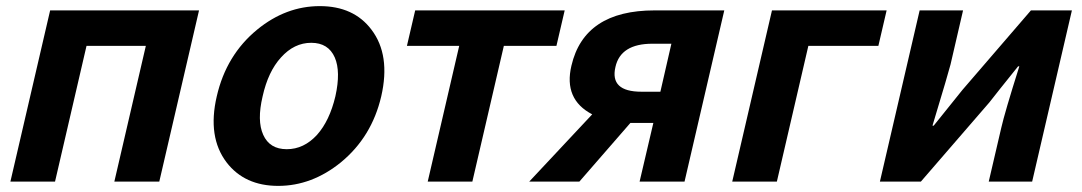

<svg xmlns="http://www.w3.org/2000/svg" viewBox="-20 -594 3539 628"><path d="M144 -560H631L501 0H354L457 -444H263L160 0H14Z M721 -63Q658 -146 689 -279Q720 -414 821 -497Q915 -574 1026 -574Q1137 -574 1195 -497Q1258 -414 1227 -279Q1196 -146 1095 -63Q1000 14 890 14Q780 14 721 -63ZM1017 -153Q1058 -199 1077 -279Q1095 -360 1075 -406Q1054 -454 998 -454Q942 -454 899 -406Q857 -360 839 -279Q820 -199 841 -153Q862 -106 918 -106Q974 -106 1017 -153Z M1482 -444H1311L1338 -560H1827L1800 -444H1628L1525 0H1379Z M2176 -451H2114Q2010 -451 1993 -375Q1974 -294 2078 -294H2140ZM2349 -560 2219 0H2072L2117 -192H2042L1875 0H1711L1917 -220Q1823 -269 1849 -379Q1891 -560 2121 -560Z M2505 -560H2880L2853 -444H2624L2521 0H2375Z M2988 -560H3130L3089 -383Q3084 -362 3030 -183H3034L3128 -300L3352 -560H3486L3356 0H3214L3255 -176Q3266 -225 3314 -377H3310Q3240 -290 3216 -259L2992 0H2858Z"/></svg>

Font: KaiGen Gothic CN Bold
Style: Bold
Weight: 700
Designer: Ryoko NISHIZUKA  (kana & ideographs); Paul D. Hunt (Latin, Greek & Cyrillic); Wenlong ZHANG  (bopomofo); Sandoll Communi
Foundry: Adobe Systems Incorporated
Version: Version 1.002.20150501